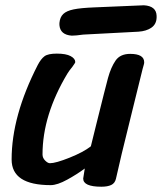

<svg xmlns="http://www.w3.org/2000/svg" viewBox="-20 -680 613 727"><path d="M504 -560 295 -549Q267 -545 252 -545Q208 -548 205 -585V-593Q207 -615 219.5 -627Q232 -639 259 -644.5Q286 -650 336 -652L525 -660Q572 -657 573 -620V-613Q572 -588 553 -575Q534 -562 504 -560ZM364 27Q295 27 295 -4L301 -42Q273 -21 235 0Q197 21 172 21Q24 21 24 -76Q24 -241 123 -434Q135 -457 148.5 -467Q162 -477 195 -477Q230 -477 247.5 -467.5Q265 -458 265 -445Q265 -442 254 -427Q243 -414 235 -401Q141 -244 141 -95Q141 -82 151 -72Q161 -62 169 -62Q191 -62 243.5 -83Q296 -104 324 -126L344 -207Q380 -352 389 -385Q400 -425 417.5 -450.5Q435 -476 473 -476Q526 -476 526 -444Q526 -439 523.5 -431.5Q521 -424 520 -419L480 -257Q432 -64 419 -3Q415 14 401 20.5Q387 27 364 27Z"/></svg>

Font: Sriracha
Style: Regular
Weight: 400
Designer: Suppakit Chalermlarp
Version: Version 1.002g